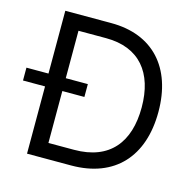

<svg xmlns="http://www.w3.org/2000/svg" viewBox="-130 -835 955 944"><g transform="rotate(15 347.5 -363.5)"><path d="M312.5 0C534.1 0 659.1 -137.8 659.1 -365.1C659.1 -590.9 534.1 -727.3 322.4 -727.3H88.1V-407.7H-24.1V-342.3H88.1V0ZM176.1 -78.1V-342.3H288.4V-407.7H176.1V-649.1H316.8C487.2 -649.1 573.9 -541.2 573.9 -365.1C573.9 -187.5 487.2 -78.1 306.8 -78.1Z"/></g></svg>

Font: Margiela Sans
Style: Regular
Weight: 400
Designer: Stefan Endress, Andreas Faust
Version: Version 1.100;FEAKit 1.0